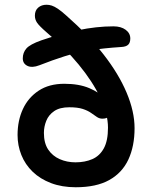

<svg xmlns="http://www.w3.org/2000/svg" viewBox="-20 -779 648 809"><path d="M299 10Q241 10 195 -7.5Q149 -25 117.5 -55.5Q86 -86 70 -126Q54 -166 54 -210Q54 -271 76.5 -319.5Q99 -368 143 -397Q187 -426 251 -426Q313 -426 356.5 -407.5Q400 -389 423 -363Q446 -337 446 -313Q446 -298 438.5 -288.5Q431 -279 411 -279Q399 -279 388.5 -286Q378 -293 364 -303Q350 -313 328.5 -320Q307 -327 272 -327Q232 -327 208.5 -311Q185 -295 175 -270Q165 -245 165 -219Q165 -176 183 -149Q201 -122 231.5 -108.5Q262 -95 298 -95Q338 -95 369 -108.5Q400 -122 417.5 -154Q435 -186 435 -241Q435 -299 402.5 -367.5Q370 -436 311.5 -507Q253 -578 176 -643Q145 -670 136 -683.5Q127 -697 127 -713Q127 -735 141 -747Q155 -759 176 -759Q187 -759 198 -755.5Q209 -752 224 -742Q239 -732 261 -712Q352 -632 416 -550Q480 -468 513.5 -388.5Q547 -309 547 -239Q547 -163 521 -107Q495 -51 440.5 -20.5Q386 10 299 10ZM146 -504Q115 -492 95.5 -501.5Q76 -511 76 -533Q76 -557 91 -574.5Q106 -592 154 -609Q230 -635 308 -651.5Q386 -668 458 -668Q490 -668 509.5 -653.5Q529 -639 529 -617Q529 -599 520 -590.5Q511 -582 491 -581Q414 -576 357 -566.5Q300 -557 251 -541.5Q202 -526 146 -504Z"/></svg>

Font: Shantell Sans Medium
Style: Regular
Weight: 500
Designer: Stephen Nixon, Anya Danilova, Shantell Martin
Foundry: Arrow Type
Version: Version 1.011;[c5ecc13dd]